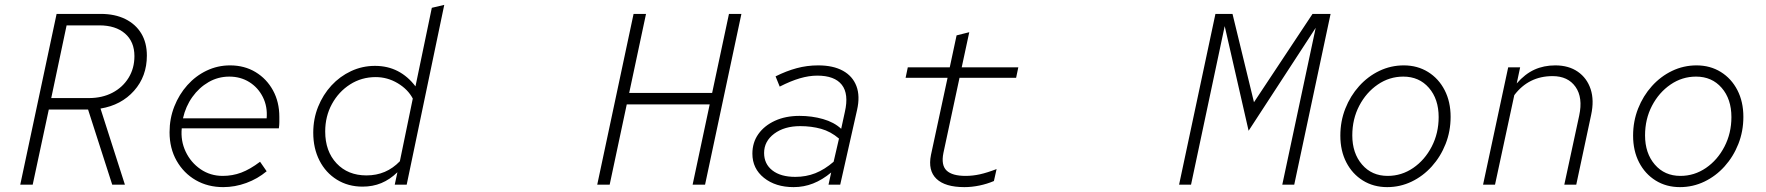

<svg xmlns="http://www.w3.org/2000/svg" viewBox="-20 -757 7240 787"><path d="M63 0 212 -700H393Q451 -700 493.5 -679Q536 -658 559 -620Q582 -582 582 -529Q582 -444 529.5 -385Q477 -326 392 -312L492 0H440L341 -308H180L114 0ZM190 -355H344Q399 -355 441 -377Q483 -399 507 -438Q531 -477 531 -527Q531 -586 492.5 -619.5Q454 -653 387 -653H253Z M895 10Q832 10 782.5 -18.5Q733 -47 704 -98Q675 -149 675 -215Q675 -271 694.5 -320.5Q714 -370 748 -408Q782 -446 827 -467.5Q872 -489 923 -489Q982 -489 1027.5 -461.5Q1073 -434 1099 -386.5Q1125 -339 1125 -278Q1125 -267 1125 -256Q1125 -245 1123 -231H725Q720 -180 741 -135.5Q762 -91 802 -63.5Q842 -36 893 -36Q933 -36 969 -49.5Q1005 -63 1046 -94L1073 -55Q1036 -24 989.5 -7Q943 10 895 10ZM730 -272H1073Q1077 -320 1057.5 -359Q1038 -398 1002 -420.5Q966 -443 920 -443Q874 -443 835 -420.5Q796 -398 768.5 -359.5Q741 -321 730 -272Z M1466 8Q1407 8 1361 -20.5Q1315 -49 1289.5 -99Q1264 -149 1264 -213Q1264 -270 1284 -319.5Q1304 -369 1338.5 -406.5Q1373 -444 1419 -465.5Q1465 -487 1517 -487Q1569 -487 1610.5 -465.5Q1652 -444 1683 -403L1750 -725L1801 -737L1647 0H1598L1609 -51Q1578 -21 1543 -6.5Q1508 8 1466 8ZM1313 -218Q1313 -137 1359.5 -87.5Q1406 -38 1482 -38Q1523 -38 1557 -52.5Q1591 -67 1619 -96L1672 -353Q1652 -391 1610 -416Q1568 -441 1520 -441Q1462 -441 1415 -411Q1368 -381 1340.5 -330.5Q1313 -280 1313 -218Z M2428 0 2577 -700H2628L2559 -376H2899L2968 -700H3019L2870 0H2819L2889 -329H2549L2479 0Z M3233 10Q3159 10 3111.5 -28Q3064 -66 3064 -127Q3064 -173 3088.5 -207.5Q3113 -242 3156.5 -262Q3200 -282 3257 -282Q3308 -282 3353.5 -269Q3399 -256 3428 -229L3443 -298Q3460 -372 3430.5 -409.5Q3401 -447 3330 -447Q3296 -447 3258.5 -436Q3221 -425 3176 -402L3159 -444Q3203 -466 3245.5 -477.5Q3288 -489 3334 -489Q3395 -489 3435 -467Q3475 -445 3490.5 -404Q3506 -363 3493 -306L3424 0H3376L3387 -50Q3351 -20 3313 -5Q3275 10 3233 10ZM3112 -130Q3112 -85 3146 -58.5Q3180 -32 3240 -32Q3284 -32 3322 -47Q3360 -62 3397 -94L3419 -189Q3385 -218 3345.5 -229Q3306 -240 3260 -240Q3195 -240 3153.5 -209Q3112 -178 3112 -130Z M3933 10Q3854 10 3818.5 -24Q3783 -58 3796 -122L3864 -438H3692L3701 -481H3873L3901 -612L3953 -625L3922 -481H4154L4145 -438H3913L3847 -130Q3837 -80 3860 -58Q3883 -36 3938 -36Q3967 -36 3996.5 -42.5Q4026 -49 4065 -64L4054 -15Q4026 -3 3994.5 3.5Q3963 10 3933 10Z M4813 0 4962 -700H5032L5120 -338L5360 -700H5434L5285 0H5236L5373 -643L5098 -221L5000 -650L4862 0Z M5666 10Q5610 10 5566.5 -17Q5523 -44 5498.5 -91.5Q5474 -139 5474 -201Q5474 -260 5494.5 -312Q5515 -364 5551 -404Q5587 -444 5634 -466.5Q5681 -489 5734 -489Q5790 -489 5833.5 -462Q5877 -435 5901.5 -387.5Q5926 -340 5926 -278Q5926 -219 5905.5 -167Q5885 -115 5849 -75Q5813 -35 5766 -12.5Q5719 10 5666 10ZM5668 -36Q5725 -36 5772.5 -68.5Q5820 -101 5848.5 -156Q5877 -211 5877 -277Q5877 -351 5837 -397Q5797 -443 5732 -443Q5675 -443 5627.5 -410.5Q5580 -378 5551.5 -323.5Q5523 -269 5523 -202Q5523 -129 5563 -82.5Q5603 -36 5668 -36Z M6059 0 6162 -481H6211L6197 -415Q6231 -454 6269.5 -471.5Q6308 -489 6355 -489Q6410 -489 6447.5 -463Q6485 -437 6500 -391.5Q6515 -346 6502 -286L6441 0H6392L6453 -283Q6469 -357 6438 -401Q6407 -445 6344 -445Q6246 -445 6187 -367L6108 0Z M6866 10Q6810 10 6766.5 -17Q6723 -44 6698.5 -91.5Q6674 -139 6674 -201Q6674 -260 6694.5 -312Q6715 -364 6751 -404Q6787 -444 6834 -466.5Q6881 -489 6934 -489Q6990 -489 7033.5 -462Q7077 -435 7101.5 -387.5Q7126 -340 7126 -278Q7126 -219 7105.5 -167Q7085 -115 7049 -75Q7013 -35 6966 -12.5Q6919 10 6866 10ZM6868 -36Q6925 -36 6972.5 -68.5Q7020 -101 7048.5 -156Q7077 -211 7077 -277Q7077 -351 7037 -397Q6997 -443 6932 -443Q6875 -443 6827.5 -410.5Q6780 -378 6751.5 -323.5Q6723 -269 6723 -202Q6723 -129 6763 -82.5Q6803 -36 6868 -36Z"/></svg>

Font: Red Hat Mono
Style: Italic
Weight: 300
Italic angle: -12°
Monospace: yes
Designer: Pentagram, MCKL
Foundry: Pentagram, MCKL
Version: Version 1.023